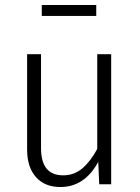

<svg xmlns="http://www.w3.org/2000/svg" viewBox="-20 -741 561 772"><path d="M427 0H379L375 -90Q320 11 223 11Q160 11 124.5 -29Q89 -69 89 -140V-523H145V-145Q145 -36 234 -36Q278 -36 311 -64Q344 -92 371 -142V-523H427ZM148 -677V-721H367V-677Z"/></svg>

Font: Fira Sans Condensed Light
Style: Regular
Weight: 300
Width: 3
Designer: bBox Type GmbH & Carrois Corporate GbR & Edenspiekermann AG
Foundry: bBox Type GmbH & Carrois Corporate GbR & Edenspiekermann AG
Version: Version 4.301